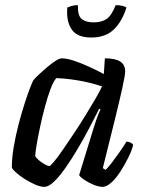

<svg xmlns="http://www.w3.org/2000/svg" viewBox="-20 -727 566 747"><path d="M152 0Q137 0 116.5 -9Q96 -18 75.5 -31Q55 -44 41.5 -56.5Q28 -69 26 -75Q26 -112 33.5 -156Q41 -200 52.5 -244Q64 -288 76 -325Q88 -362 97.5 -386.5Q107 -411 110 -415Q115 -422 129.5 -435.5Q144 -449 161.5 -464Q179 -479 195 -489.5Q211 -500 220 -500Q239 -500 265.5 -491.5Q292 -483 323 -469Q354 -455 384 -439L388 -500Q429 -500 448 -487.5Q467 -475 467 -449Q467 -435 456 -385Q445 -335 425.5 -256Q406 -177 380 -73L391 -66Q402 -77 416.5 -96Q431 -115 446 -136.5Q461 -158 472 -176Q481 -176 488.5 -172Q496 -168 498 -163Q493 -142 479.5 -114.5Q466 -87 449 -60.5Q432 -34 413.5 -17Q395 0 379 0Q364 0 343.5 -8.5Q323 -17 307 -28Q291 -39 288 -46L343 -225Q349 -244 354 -259Q359 -274 363.5 -284.5Q368 -295 371 -301L366 -304Q349 -270 327.5 -229Q306 -188 282 -147.5Q258 -107 234.5 -73.5Q211 -40 190 -20Q169 0 152 0ZM172 -81Q176 -81 190.5 -98.5Q205 -116 225 -145Q245 -174 268 -208.5Q291 -243 312.5 -278Q334 -313 351.5 -343Q369 -373 377 -391Q328 -407 281.5 -414.5Q235 -422 199 -423Q188 -411 176.5 -380.5Q165 -350 154.5 -310.5Q144 -271 135.5 -231Q127 -191 122 -160.5Q117 -130 117 -119Q127 -105 145.5 -93Q164 -81 172 -81ZM335 -581Q280 -581 258.5 -613Q237 -645 242 -698Q246 -700 257.5 -703.5Q269 -707 283 -707Q282 -665 298.5 -652.5Q315 -640 344 -640Q375 -640 394.5 -653Q414 -666 430 -707Q446 -707 457 -704Q468 -701 472 -698Q456 -645 423.5 -613Q391 -581 335 -581Z"/></svg>

Font: Texturina Medium
Style: Italic
Weight: 500
Italic angle: -11°
Designer: Guillermo Torres Carreño
Foundry: Omnibus-Type
Version: Version 1.002